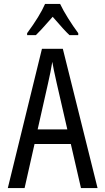

<svg xmlns="http://www.w3.org/2000/svg" viewBox="-20 -964 540 984"><path d="M343 -226H157L106 0H20L195 -714H302L480 0H395ZM325 -301 271 -536Q252 -620 248 -647Q240 -597 226 -536L173 -301ZM119 -794Q184 -882 211 -944H288Q303 -912 329 -870.5Q355 -829 381 -794V-784H336Q309 -809 250 -878L235 -861Q188 -807 164 -784H119Z"/></svg>

Font: Noto Sans Mono UI Cond
Style: Regular
Weight: 400
Width: 3
Monospace: yes
Designer: Monotype Design team
Foundry: Monotype Imaging Inc.
Version: Version 1.000